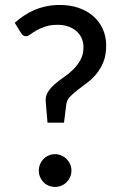

<svg xmlns="http://www.w3.org/2000/svg" viewBox="-20 -746 490 774"><path d="M39.5 -654Q55.5 -668.5 74.5 -681.5Q93.5 -694.5 116 -704.5Q138.5 -714.5 164.8 -720.2Q191 -726 221.5 -726Q262 -726 296.2 -714.5Q330.5 -703 355.2 -681.5Q380 -660 394 -629.8Q408 -599.5 408 -562Q408 -524 396.8 -496.2Q385.5 -468.5 368.5 -448Q351.5 -427.5 331.2 -412.2Q311 -397 293.2 -383.5Q275.5 -370 262.8 -356.8Q250 -343.5 247.5 -327L238 -251.5H171.5L164.5 -334Q162 -357 172.5 -374Q183 -391 199.8 -405.8Q216.5 -420.5 237 -434.5Q257.5 -448.5 275 -465.8Q292.5 -483 304.5 -504.8Q316.5 -526.5 316.5 -556.5Q316.5 -577 308.5 -593.5Q300.5 -610 286.5 -621.8Q272.5 -633.5 253.5 -639.8Q234.5 -646 213 -646Q183 -646 162 -638.8Q141 -631.5 126.2 -623Q111.5 -614.5 102 -607.2Q92.5 -600 86 -600Q71.5 -600 65 -612.5ZM136.5 -58.5Q136.5 -72 141.5 -84Q146.5 -96 155.2 -105Q164 -114 176 -119.2Q188 -124.5 202 -124.5Q215.5 -124.5 227.5 -119.2Q239.5 -114 248.5 -105Q257.5 -96 262.8 -84Q268 -72 268 -58.5Q268 -44.5 262.8 -32.5Q257.5 -20.5 248.5 -11.5Q239.5 -2.5 227.5 2.5Q215.5 7.5 202 7.5Q188 7.5 176 2.5Q164 -2.5 155.2 -11.5Q146.5 -20.5 141.5 -32.5Q136.5 -44.5 136.5 -58.5Z"/></svg>

Font: TypoPRO Lato
Style: Regular
Weight: 500
Designer: Lukasz Dziedzic with Adam Twardoch and Botio Nikoltchev
Foundry: tyPoland Lukasz Dziedzic
Version: Version 2.010; 2014-09-01; http://www.latofonts.com/